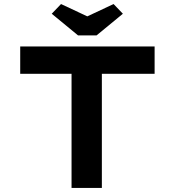

<svg xmlns="http://www.w3.org/2000/svg" viewBox="-20 -930 864 950"><path d="M334 0V-565H80V-700H745V-565H484V0ZM366 -755 236 -862 282 -910 427 -842H397L542 -910L588 -862L458 -755Z"/></svg>

Font: Lexend Peta SemiBold
Style: Regular
Weight: 600
Designer: Bonnie Shaver-Troup, Thomas Jockin
Foundry: Lexend
Version: Version 1.007